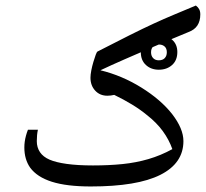

<svg xmlns="http://www.w3.org/2000/svg" viewBox="-20 -674 744 694"><path d="M308 0Q221 0 167.5 -17Q114 -34 89 -68Q68 -98 68 -141Q68 -152 69.5 -162.5Q71 -173 74 -184Q77 -195 81 -205H117Q115 -196 114 -185.5Q113 -175 113 -164Q113 -141 124.5 -124Q136 -107 159 -97Q182 -87 221.5 -81.5Q261 -76 316 -76Q374 -76 423 -81Q472 -86 516.5 -99Q561 -112 603 -135Q591 -169 568.5 -200Q546 -231 510 -259Q487 -278 457.5 -296Q428 -314 393 -331Q380 -328 368 -328Q341 -328 324 -346.5Q307 -365 307 -393Q307 -404 310 -419.5Q313 -435 317.5 -450Q322 -465 326 -476Q330 -487 333 -488Q401 -523 449 -547Q497 -571 535 -588.5Q573 -606 609 -621Q645 -636 688 -654Q696 -648 700 -640.5Q704 -633 704 -622Q704 -598 693.5 -582Q683 -566 661 -558Q593 -530 535 -505Q477 -480 429 -459Q381 -438 343 -420Q421 -401 491 -357.5Q561 -314 602 -262Q643 -209 643 -164Q643 -84 559.5 -42Q476 0 308 0ZM554 -422Q526 -422 507.5 -439Q489 -456 489 -485Q489 -514 507.5 -530.5Q526 -547 555 -547Q583 -547 602 -530.5Q621 -514 621 -486Q621 -456 602 -439Q583 -422 554 -422ZM554 -456Q568 -456 575.5 -464Q583 -472 583 -485Q583 -499 575 -506Q567 -513 555 -513Q542 -513 534 -506Q526 -499 526 -485Q526 -472 533.5 -464Q541 -456 554 -456Z"/></svg>

Font: Noto Naskh Arabic
Style: Regular
Weight: 400
Designer: Monotype Design Team, David Williams, Mohamad Dakak and Nizar Qandah
Foundry: Monotype Imaging Inc.
Version: Version 2.013